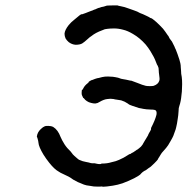

<svg xmlns="http://www.w3.org/2000/svg" viewBox="-20 -661 712 729"><path d="M440 -637Q449 -635 453 -634Q455 -633 459 -632Q463 -631 473.5 -627Q484 -623 489 -621.5Q494 -620 501 -617Q511 -611 523 -607Q531 -603 538 -600Q543 -597 543 -597.5Q543 -598 546 -596Q551 -592 554 -592Q558 -591 574 -577Q587 -565 599 -552Q607 -542 617 -527Q620 -524 621 -521L624 -515L633 -503Q641 -488 643 -483Q644 -479 647 -474Q654 -457 661 -435Q666 -418 666 -413Q666 -408 666.5 -404Q667 -400 667.5 -391.5Q668 -383 668 -381Q673 -358 671 -326Q671 -313 669 -300Q667 -276 661 -259Q658 -252 658 -239Q657 -222 655 -211Q652 -189 649 -178Q648 -174 647 -170Q646 -166 638 -145Q635 -138 628 -126Q617 -106 612 -101Q609 -98 607 -95Q605 -92 599.5 -86.5Q594 -81 590 -74Q586 -67 584 -64Q582 -61 581.5 -60.5Q581 -60 581 -59.5Q581 -59 579.5 -56Q578 -53 566 -41Q550 -25 546 -24Q544 -23 534 -15Q532 -14 528 -12Q524 -10 522 -8Q520 -6 517 -3.5Q514 -1 512 2Q508 6 489 16Q467 27 445 35Q427 41 408 44Q382 48 372 48Q367 47 365 47Q361 48 349.5 47.5Q338 47 336 47Q333 46 324 45Q306 43 299 40Q298 40 294 38Q290 36 287 35Q279 33 258 21Q252 17 248 14Q240 9 233 6Q224 2 210 -5Q206 -8 202 -10Q187 -18 167 -43Q155 -58 145 -74Q127 -104 126 -119Q126 -121 125 -126Q124 -131 122.5 -135.5Q121 -140 121 -140Q120 -140 120 -143Q122 -159 135 -171Q143 -179 151 -182Q155 -183 163 -183Q174 -183 182 -179Q200 -168 210 -141Q215 -129 225 -113Q234 -99 248 -86Q254 -79 255 -77Q256 -75 259 -72.5Q262 -70 262.5 -69Q263 -68 267 -65Q270 -62 274 -59Q277 -56 281 -54Q294 -48 307 -46Q310 -45 317 -44Q326 -41 331 -41Q339 -42 349 -39Q353 -38 358.5 -38Q364 -38 364 -39Q364 -40 368 -40Q387 -40 403 -45Q407 -46 411 -47Q418 -48 432 -54Q449 -61 467 -73Q471 -76 473 -76Q476 -76 480 -80Q482 -81 484.5 -82Q487 -83 488.5 -84.5Q490 -86 490.5 -86Q491 -86 493 -87.5Q495 -89 496.5 -90Q498 -91 498.5 -91.5Q499 -92 500 -92.5Q501 -93 501.5 -93Q502 -93 508 -98Q517 -105 519 -109Q521 -112 522 -113Q523 -115 524 -117Q525 -119 527 -122Q529 -125 529 -125.5Q529 -126 530.5 -128Q532 -130 532 -130.5Q532 -131 534 -133.5Q536 -136 536 -137Q536 -138 539 -142Q543 -148 543 -150Q543 -150 546 -156Q549 -161 551 -164.5Q553 -168 553.5 -170Q554 -172 553.5 -172.5Q553 -173 554 -176Q569 -205 574 -225Q576 -236 572 -241Q569 -245 552 -245Q539 -246 536 -246Q520 -248 518 -249Q516 -249 507 -251Q497 -254 483 -259Q469 -264 469 -265Q469 -266 453 -275Q446 -278 440 -280Q424 -283 421 -283Q418 -283 411 -285Q399 -287 388 -285Q375 -284 358 -274Q351 -269 342 -268Q334 -268 327 -270Q317 -272 310 -277Q309 -278 306 -280Q304 -281 300.5 -285.5Q297 -290 296 -289L291 -300Q290 -303 290 -308Q290 -320 292 -320Q293 -319 296 -325Q301 -336 313 -345Q314 -347 316 -348Q318 -349 318.5 -350Q319 -351 319 -351Q319 -351 317 -350H316Q318 -352 328 -357L330 -358L329 -357L327 -356Q344 -363 349 -364Q352 -364 355 -365Q369 -369 378 -370Q392 -371 399 -370Q403 -370 408.5 -369.5Q414 -369 418 -368Q422 -367 428 -366Q433 -364 434 -364Q437 -362 450 -360Q452 -360 453 -359.5Q454 -359 456 -359Q458 -359 461 -358Q464 -357 465.5 -357Q467 -357 470 -356Q477 -354 477 -355Q478 -355 480.5 -354Q483 -353 488.5 -351Q494 -349 502 -346Q521 -338 534 -335Q540 -334 549 -334Q558 -334 563 -335Q581 -341 585 -355Q587 -361 584 -379Q583 -385 583 -387Q583 -389 583 -389L582 -403Q580 -408 579 -411L576 -416L572 -426Q566 -443 551 -467Q543 -480 533 -492Q511 -517 485 -532Q465 -544 448 -548Q430 -553 413 -553Q402 -553 398 -552.5Q394 -552 387.5 -551.5Q381 -551 378 -550Q375 -549 368 -546Q343 -537 327 -524Q324 -522 320.5 -519.5Q317 -517 312 -512Q300 -501 292 -496Q283 -491 267 -491Q253 -492 241 -501Q233 -508 229 -515Q225 -524 225 -533Q226 -547 241 -566Q250 -577 263 -587Q287 -608 290 -607Q292 -606 298 -609Q300 -610 301 -610Q302 -610 306.5 -612Q311 -614 314 -615Q325 -619 327 -620Q329 -620 332.5 -622Q336 -624 338 -624.5Q340 -625 340 -625Q340 -625 343 -626Q346 -627 347 -628Q348 -629 353 -630.5Q358 -632 359 -632Q362 -634 374 -636Q379 -637 382 -638.5Q385 -640 390.5 -640Q396 -640 410 -640.5Q424 -641 426 -640.5Q428 -640 430.5 -639Q433 -638 440 -637Z"/></svg>

Font: TT2020 Style E
Style: Italic
Weight: 400
Italic angle: -15°
Version: Version 0.2.000